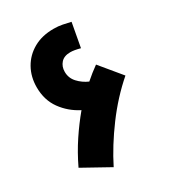

<svg xmlns="http://www.w3.org/2000/svg" viewBox="-173 -788 827 912"><g transform="rotate(-30 240.5 -332.0)"><path d="M181 24 35 -57Q67 -124 105 -181Q143 -238 184 -287Q127 -316 90.5 -366.5Q54 -417 54 -487Q54 -544 79.5 -589.5Q105 -635 151.5 -661.5Q198 -688 262 -688Q288 -688 310 -683.5Q332 -679 353 -674L329 -543Q296 -552 275 -552Q241 -552 223.5 -532.5Q206 -513 206 -484Q206 -450 229 -425Q252 -400 284 -386Q317 -415 352 -440L447 -325Q365 -254 296 -161Q227 -68 181 24Z"/></g></svg>

Font: Noto Sans Arabic ExtCond ExtBd
Style: Regular
Weight: 800
Width: 2
Designer: Monotype Design Team, Nadine Chahine, Nizar Qandah and Khaled Hosny
Foundry: Monotype Imaging Inc.
Version: Version 2.012; ttfautohint (v1.8.4.7-5d5b)